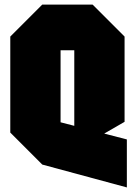

<svg xmlns="http://www.w3.org/2000/svg" viewBox="-20 -720 600 840"><path d="M25 -140V-560L165 -700H385L525 -560V-187L305 -60V-500H245V-185L535 -110V100L165 0Z"/></svg>

Font: Tektur Condensed Black
Style: Regular
Weight: 900
Width: 3
Designer: Adam Jagosz
Foundry: Adam Jagosz
Version: Version 1.005;gftools[0.9.30]